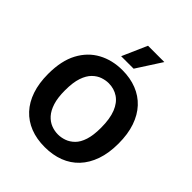

<svg xmlns="http://www.w3.org/2000/svg" viewBox="-245 -1045 1207 1207"><g transform="rotate(45 358.5 -441.0)"><path d="M357 14Q285 14 228 -8.5Q171 -31 130.5 -74.5Q90 -118 68.5 -181.5Q47 -245 47 -327Q47 -444 88 -520.5Q129 -597 200 -635.5Q271 -674 361 -674Q431 -674 488 -651.5Q545 -629 585.5 -585.5Q626 -542 648 -478Q670 -414 670 -330Q670 -245 647.5 -181Q625 -117 584 -73.5Q543 -30 485.5 -8Q428 14 357 14ZM360 -101Q388 -101 416.5 -111Q445 -121 469.5 -145Q494 -169 508 -212.5Q522 -256 522 -322Q522 -402 501.5 -453.5Q481 -505 443.5 -530Q406 -555 358 -555Q332 -555 303.5 -545.5Q275 -536 250 -511.5Q225 -487 210 -443Q195 -399 195 -329Q195 -263 209 -219.5Q223 -176 246.5 -150Q270 -124 299.5 -112.5Q329 -101 360 -101ZM404 -730H293L366 -896H511Z"/></g></svg>

Font: Bricolage Grotesque 48pt Condensed ExtraBold
Style: Bold
Weight: 700
Version: Version 1.000;gftools[0.9.30]